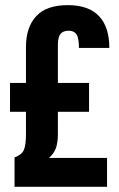

<svg xmlns="http://www.w3.org/2000/svg" viewBox="-20 -720 460 740"><path d="M168.9 -111.3H392.6V0H36.1V-113.3Q63.5 -123 72.3 -142.6Q80.1 -163.1 80.1 -203.1V-289.1H18.6V-400.4H80.1V-539.1Q80.1 -615.2 120.1 -658.2Q159.2 -700.2 241.2 -700.2Q322.3 -700.2 362.3 -657.2Q401.4 -615.2 401.4 -535.2H284.2Q284.2 -572.3 275.4 -586.9Q265.6 -601.6 245.1 -601.6Q222.7 -601.6 212.9 -588.9Q203.1 -576.2 203.1 -547.9V-400.4H323.2V-289.1H203.1V-201.2Q203.1 -171.9 195.3 -148.4Q187.5 -127.9 168.9 -111.3Z"/></svg>

Font: Dinish Condensed
Style: Bold
Weight: 700
Width: 3
Designer: Bert Driehuis
Foundry: Playbeing
Version: Version 3.006; git-39231f3c-release